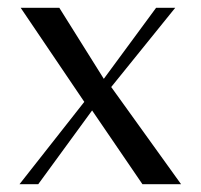

<svg xmlns="http://www.w3.org/2000/svg" viewBox="-20 -472 514 492"><path d="M265 -249 444 0H345L216 -189L78 0H30L196 -211L33 -452H132L246 -270L380 -452H429Z"/></svg>

Font: Belleza
Style: Regular
Weight: 400
Designer: Eduardo Rodriguez Tunni
Foundry: Eduardo Rodriguez Tunni
Version: Version 1.001